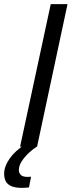

<svg xmlns="http://www.w3.org/2000/svg" viewBox="-30 -708 369 927"><path d="M67 0 215 -688H296L149 0ZM75 199Q43 199 24 190.5Q5 182 -2.5 166.5Q-10 151 -10 131Q-10 96 16 58.5Q42 21 91 -11L148 0Q131 10 110 29.5Q89 49 75 70.5Q61 92 61 113Q61 126 70 136Q79 146 102 146Q106 146 109.5 146Q113 146 120 145L110 197Q101 198 92 198.5Q83 199 75 199Z"/></svg>

Font: Saira Expanded
Style: Italic
Weight: 400
Width: 7
Italic angle: -12°
Designer: Hector Gatti with collaboration of the Omnibus-Type team
Foundry: Omnibus-Type
Version: Version 1.101